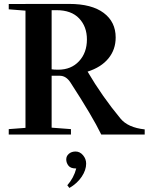

<svg xmlns="http://www.w3.org/2000/svg" viewBox="-20 -683 774 975"><path d="M24.4 0V-27.3L109.4 -33.7V-628.9L24.4 -635.7V-662.6H109.4V-663.1H331.5Q445.8 -663.1 506.6 -617.4Q567.4 -571.8 567.4 -492.7Q567.4 -431.2 530.5 -386.2Q493.7 -341.3 424.8 -319.3Q499 -192.9 591.8 -81.1Q629.4 -35.2 714.8 -25.9V0H494.1Q449.7 -91.8 338.4 -263.2Q315.9 -298.3 283.7 -298.3H242.2V-34.7L340.3 -27.3V0ZM242.2 -631.3V-331.1Q252.4 -329.1 275.9 -329.1Q341.3 -329.1 381.3 -372.1Q421.4 -415 421.4 -482.9Q421.4 -547.9 381.8 -589.6Q342.3 -631.3 267.1 -631.3ZM332.5 271.5 321.8 257.8Q355 220.2 367.2 172.4H364.3Q338.4 172.4 327.4 158Q316.4 143.6 316.4 126.5Q316.4 109.4 329.8 97.9Q343.3 86.4 363.8 86.4Q385.7 86.4 401.6 105.2Q417.5 124 417.5 147.9Q417.5 180.7 394.8 214.6Q372.1 248.5 332.5 271.5Z"/></svg>

Font: Elstob SemiBold
Style: Regular
Weight: 600
Designer: Peter S. Baker
Version: Version 1.015